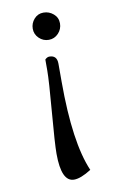

<svg xmlns="http://www.w3.org/2000/svg" viewBox="-81 -493 483 788"><g transform="rotate(-10 160.0 -98.5)"><path d="M132 -256Q141 -265 150 -265Q182 -265 182 -230V-154Q182 100 235 222Q191 250 163 250Q110 250 110 133Q110 91 121 -39Q132 -169 132 -209.5Q132 -250 132 -256ZM217 -392Q217 -368 200.5 -350.5Q184 -333 160.5 -333Q137 -333 120 -349.5Q103 -366 103 -389Q103 -412 118.5 -429.5Q134 -447 157.5 -447Q181 -447 199 -431.5Q217 -416 217 -392Z"/></g></svg>

Font: Sedan
Style: Regular
Weight: 400
Designer: Sebastian Salazar
Foundry: Sebastian Salazar
Version: Version 1.001